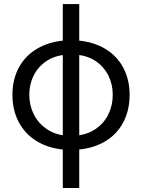

<svg xmlns="http://www.w3.org/2000/svg" viewBox="-20 -738 708 957"><path d="M42 -265.6Q42 -340.8 73.2 -399.9Q104.5 -459 163.1 -494.1Q221.7 -529.3 299.8 -536.1H368.2Q447.3 -529.3 505.4 -494.1Q563.5 -459 594.7 -399.9Q626 -340.8 626 -265.6Q626 -188.5 594.7 -128.9Q563.5 -69.3 505.4 -34.2Q447.3 1 368.2 7.8H298.8Q220.7 1 162.6 -34.7Q104.5 -70.3 73.2 -129.9Q42 -189.5 42 -265.6ZM293 -717.8H375V199.2H293ZM542 -265.6Q542 -317.4 520.5 -360.8Q499 -404.3 459 -432.1Q418.9 -460 364.3 -464.8H303.7Q250 -460 209.5 -432.1Q168.9 -404.3 147.5 -360.8Q126 -317.4 126 -265.6Q126 -213.9 147.9 -169.4Q169.9 -125 210 -96.7Q250 -68.4 303.7 -62.5H364.3Q418.9 -68.4 459 -96.7Q499 -125 520.5 -168.9Q542 -212.9 542 -265.6Z"/></svg>

Font: WEMIX Pretendard Variable
Style: Regular
Weight: 400
Designer: Base glyphs from Inter by Rasmus Andersson; Hangeul glyphs from Noto Sans CJK(Source Han Sans) by Jang Soo-young and Kan
Foundry: Kil Hyung-jin
Version: Version 1.000;Glyphs 3.2 (3208)